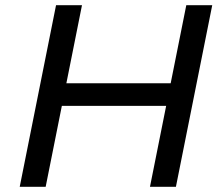

<svg xmlns="http://www.w3.org/2000/svg" viewBox="-20 -720 860 740"><path d="M698 -700H798L658 0H558ZM156 0H56L196 -700H296ZM630 -312H210L227 -399H647Z"/></svg>

Font: MOST Montserrat Medium
Style: Italic
Weight: 500
Italic angle: -11.3°
Designer: Julieta Ulanovsky
Foundry: Julieta Ulanovsky
Version: Version 8.000;March 11, 2024;FontCreator 15.0.0.2926 64-bit